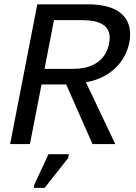

<svg xmlns="http://www.w3.org/2000/svg" viewBox="-20 -679 640 905"><path d="M416 0 292 -280.8H175.8L121.1 0H27.8L155.8 -658.7H391.1Q493.2 -658.7 543.2 -621.6Q593.3 -584.5 593.3 -517.6Q593.3 -466.8 568.1 -417.5Q543 -368.2 494.6 -334.7Q446.3 -301.3 384.8 -291.5L523.4 0ZM497.1 -501Q497.1 -584 367.2 -584H234.4L189.9 -354.5H326.7Q380.9 -354.5 419.9 -373.8Q459 -393.1 478 -428.5Q497.1 -463.9 497.1 -501ZM139.2 206.5 142.1 190.4 208.5 47.9H304.7L301.3 65.9L190.4 206.5Z"/></svg>

Font: Cousine
Style: Italic
Weight: 400
Italic angle: -12°
Monospace: yes
Designer: Steve Matteson
Foundry: Monotype Imaging Inc.
Version: Version 1.21